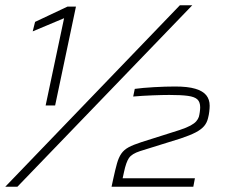

<svg xmlns="http://www.w3.org/2000/svg" viewBox="-34 -708 863 728"><path d="M139 -308 209 -639 90 -589 99 -625 222 -683H254L175 -308ZM-14 0 648 -688H695L32 0ZM389 0 395 -28Q403 -65 409.5 -88Q416 -111 426 -125.5Q436 -140 453.5 -149.5Q471 -159 502 -169L647 -215Q674 -224 688.5 -232Q703 -240 710 -248Q717 -256 720 -265Q722 -272 723.5 -283Q725 -294 725 -301Q725 -321 714.5 -331Q704 -341 678.5 -344.5Q653 -348 608 -348Q583 -348 544.5 -346.5Q506 -345 471 -342L477 -371Q506 -375 549.5 -377.5Q593 -380 630 -380Q678 -380 706.5 -371.5Q735 -363 748 -347Q761 -331 761 -307Q761 -298 759.5 -285Q758 -272 755 -261Q751 -243 740 -230Q729 -217 708 -206Q687 -195 651 -183L497 -135Q466 -125 455 -109Q444 -93 436 -55L431 -32H705L699 0Z"/></svg>

Font: Saira Expanded Thin
Style: Italic
Weight: 250
Width: 7
Italic angle: -12°
Designer: Hector Gatti with collaboration of the Omnibus-Type team
Foundry: Omnibus-Type
Version: Version 1.101